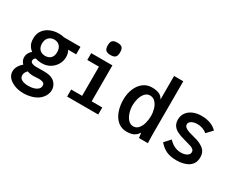

<svg xmlns="http://www.w3.org/2000/svg" viewBox="-118 -1356 2637 2127"><g transform="rotate(30 1200.0 -292.5)"><path d="M558.5 -551V-455H455.5Q477.5 -422.5 477.5 -371Q477.5 -320.5 451.2 -276.2Q425 -232 380 -205.5Q335 -179 281.5 -179Q230.5 -179 194.5 -191.5Q181.5 -184 176 -174.8Q170.5 -165.5 170.5 -152Q170.5 -132.5 191.2 -122.8Q212 -113 245.5 -113L303 -113.5Q318 -114 340.5 -114Q382 -114 412.5 -107.5Q443 -101 465.5 -86Q491.5 -68 507.5 -39.2Q523.5 -10.5 523.5 23Q523.5 61 503.8 97.2Q484 133.5 447.5 160Q415 183.5 366.5 197.2Q318 211 266.5 211Q220.5 211 184.2 201.5Q148 192 116.5 174Q83 155 62.2 126.2Q41.5 97.5 41.5 61Q41.5 -8.5 108.5 -63Q74.5 -95 74.5 -142Q74.5 -169.5 86.5 -191.5Q98.5 -213.5 122.5 -236Q98.5 -251 78.5 -283.5Q58.5 -316 58.5 -373Q58.5 -431.5 89 -473.8Q119.5 -516 169.8 -537.5Q220 -559 277.5 -559Q297 -559 313 -557.5Q329 -556 343.5 -551ZM364.5 -370Q364.5 -419.5 338.8 -447.8Q313 -476 268.5 -476Q240 -476 217.8 -463.2Q195.5 -450.5 183 -426.8Q170.5 -403 170.5 -370Q170.5 -321.5 196.8 -294.8Q223 -268 267.5 -268Q313 -268 338.8 -294.5Q364.5 -321 364.5 -370ZM189 -23.5Q173.5 -9.5 165 8Q156.5 25.5 156.5 42Q156.5 79.5 189.5 96.2Q222.5 113 270.5 113Q342.5 113 380.5 86Q396.5 75.5 404 62.2Q411.5 49 411.5 31Q411.5 3.5 388 -5.8Q364.5 -15 333.5 -14L319.5 -13Q276.5 -10 254.5 -10Q242.5 -10 223.2 -13.8Q204 -17.5 189 -23.5Z M811.5 -717Q811.5 -760.5 829.5 -778.2Q847.5 -796 890.5 -796Q934 -796 951.8 -778.2Q969.5 -760.5 969.5 -717Q969.5 -674 951.8 -656Q934 -638 890.5 -638Q848 -638 829.8 -656.2Q811.5 -674.5 811.5 -717ZM967.5 -550V-90H1103.5V0H705.5V-90H845.5V-463H696.5V-550Z M1261.5 -283Q1261.5 -357 1286.8 -420Q1312 -483 1359.5 -520.5Q1407 -558 1471.5 -558Q1525 -558 1561.2 -543.2Q1597.5 -528.5 1617.5 -489V-790H1735.5V-120Q1735.5 -102.5 1736 -79.2Q1736.5 -56 1737 -43.5L1738.5 0H1624.5L1616.5 -64Q1591.5 -25.5 1557.5 -8.8Q1523.5 8 1469.5 8Q1401 8 1354.2 -32.5Q1307.5 -73 1284.5 -139.2Q1261.5 -205.5 1261.5 -283ZM1618.5 -278Q1618.5 -324 1605.2 -368.2Q1592 -412.5 1564.5 -441.2Q1537 -470 1496.5 -470Q1459 -470 1433 -440.8Q1407 -411.5 1394.2 -367.5Q1381.5 -323.5 1381.5 -280Q1381.5 -233.5 1395.5 -187.2Q1409.5 -141 1437.2 -110.5Q1465 -80 1503.5 -80Q1543 -80 1569 -111Q1595 -142 1606.8 -187.5Q1618.5 -233 1618.5 -278Z M1879.5 -93 1946.5 -167Q1973 -142 1995 -126.5Q2017 -111 2045 -101.5Q2073 -92 2108.5 -92Q2133.5 -92 2157 -99.2Q2180.5 -106.5 2195.5 -121Q2210.5 -135.5 2210.5 -157Q2210.5 -176 2197.8 -188.2Q2185 -200.5 2164.5 -208Q2144 -215.5 2103 -226.5L2071.5 -235Q2014.5 -250 1976.5 -268.5Q1938.5 -287 1917 -317.2Q1895.5 -347.5 1895.5 -393Q1895.5 -442.5 1921.5 -480.2Q1947.5 -518 1994.8 -539Q2042 -560 2103.5 -560Q2168.5 -560 2217.8 -541.8Q2267 -523.5 2302.5 -487L2234.5 -414Q2208.5 -435.5 2176.8 -446.8Q2145 -458 2109.5 -458Q2080 -458 2056.8 -450.2Q2033.5 -442.5 2020.5 -428.8Q2007.5 -415 2007.5 -397Q2007.5 -375 2026.5 -360Q2045.5 -345 2072 -336Q2098.5 -327 2141.5 -316Q2154 -313 2182.5 -305Q2241 -287 2280.8 -252.8Q2320.5 -218.5 2320.5 -154Q2320.5 -73.5 2261.2 -33.2Q2202 7 2104.5 7Q2029 7 1976.2 -17.2Q1923.5 -41.5 1879.5 -93Z"/></g></svg>

Font: JuliaMono Latin
Style: Bold
Weight: 700
Monospace: yes
Designer: cormullion
Foundry: corm
Version: Version 0.038; ttfautohint (v1.8)